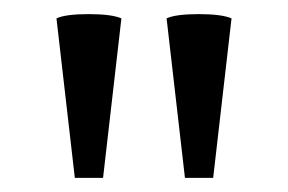

<svg xmlns="http://www.w3.org/2000/svg" viewBox="-20 -817 408 272"><path d="M60 -791Q73 -797 105.5 -797Q138 -797 152 -791L126 -565H86ZM216 -791Q229 -797 261.5 -797Q294 -797 308 -791L282 -565H242Z"/></svg>

Font: Prociono
Style: Regular
Weight: 400
Designer: Barry Schwartz
Foundry: The Crud Factory
Version: Version 2.301